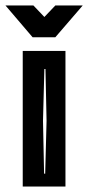

<svg xmlns="http://www.w3.org/2000/svg" viewBox="-58 -681 322 701"><path d="M-38 -661H64L104 -619L144 -661H244L144 -545H61ZM25 0V-495H181V0ZM103 -47H107L112 -240L108 -429H104L99 -240Z"/></svg>

Font: Alumni Sans Inline One
Style: Regular
Weight: 400
Designer: Robert E. Leuschke
Foundry: Robert E. Leuschke
Version: Version 1.100; ttfautohint (v1.8.3)